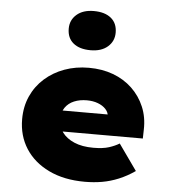

<svg xmlns="http://www.w3.org/2000/svg" viewBox="-57 -876 837 937"><g transform="rotate(5 362.0 -407.0)"><path d="M393 10Q291 10 216.5 -26Q142 -62 102 -124.5Q62 -187 62 -268Q62 -330 85 -381Q108 -432 149.5 -469Q191 -506 246 -526Q301 -546 365 -546Q430 -546 484 -526Q538 -506 577.5 -468.5Q617 -431 638.5 -380Q660 -329 658 -268L657 -225H182L159 -327H496L477 -301V-319Q476 -338 461.5 -353.5Q447 -369 423 -378Q399 -387 369 -387Q334 -387 306.5 -375.5Q279 -364 263 -341Q247 -318 247 -284Q247 -248 267.5 -220Q288 -192 326.5 -175.5Q365 -159 420 -159Q467 -159 496.5 -168.5Q526 -178 547 -191L637 -64Q598 -37 558 -20.5Q518 -4 477.5 3Q437 10 393 10ZM365 -632Q311 -632 280.5 -657Q250 -682 250 -728Q250 -770 281 -797Q312 -824 365 -824Q419 -824 449.5 -799Q480 -774 480 -728Q480 -686 449 -659Q418 -632 365 -632Z"/></g></svg>

Font: Lexend Exa Black
Style: Regular
Weight: 900
Designer: Bonnie Shaver-Troup, Thomas Jockin
Foundry: Lexend
Version: Version 1.007